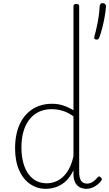

<svg xmlns="http://www.w3.org/2000/svg" viewBox="-20 -1173 688 1210"><path d="M269 17Q214 17 170 -13Q126 -43 100.5 -100.5Q75 -158 75 -239Q75 -288 84.5 -330.5Q94 -373 113 -407.5Q132 -442 160.5 -467Q189 -492 226 -505.5Q263 -519 309 -519Q344 -519 376 -509Q408 -499 443 -478V-1133Q443 -1141 447.5 -1144.5Q452 -1148 461 -1148Q471 -1148 475 -1144.5Q479 -1141 479 -1133V-88Q479 -52 491 -34Q503 -16 529 -16Q540 -16 551 -20Q562 -24 573 -33Q584 -42 595 -55Q600 -61 605 -61Q610 -61 615 -55Q620 -51 621.5 -46Q623 -41 619 -35Q608 -20 592.5 -8Q577 4 559.5 10.5Q542 17 525 17Q500 17 481.5 6.5Q463 -4 453 -24.5Q443 -45 443 -76Q443 -82 443 -88.5Q443 -95 443 -100Q420 -52 389.5 -26.5Q359 -1 327.5 8Q296 17 269 17ZM115 -243Q115 -178 133 -127Q151 -76 187 -47Q223 -18 276 -18Q309 -18 341.5 -33.5Q374 -49 401 -86Q428 -123 443 -188V-440Q406 -466 372.5 -475.5Q339 -485 305 -485Q270 -485 240.5 -474.5Q211 -464 188 -444Q165 -424 148.5 -394.5Q132 -365 123.5 -327Q115 -289 115 -243ZM583 -924Q575 -927 574 -933Q573 -939 576 -948Q583 -972 590 -1004.5Q597 -1037 602 -1071Q607 -1105 608 -1132Q608 -1140 612 -1146.5Q616 -1153 627 -1153Q638 -1153 643.5 -1146.5Q649 -1140 648 -1132Q646 -1103 639.5 -1066.5Q633 -1030 624 -995.5Q615 -961 606 -937Q603 -929 598 -925.5Q593 -922 583 -924Z"/></svg>

Font: Playwrite CL Thin
Style: Regular
Weight: 100
Designer: Veronika Burian, José Scaglione
Foundry: TypeTogether
Version: Version 1.002